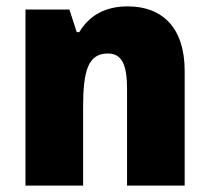

<svg xmlns="http://www.w3.org/2000/svg" viewBox="-20 -583 658 603"><path d="M381 -563C310 -563 260 -534 229 -482H221L198 -553H60V0H241V-246C241 -362 257 -415 319 -415C364 -415 379 -377 379 -304V0H560V-360C560 -497 489 -563 381 -563Z"/></svg>

Font: Noto Sans Sinhala SemiCondensed Black
Style: Regular
Weight: 900
Width: 4
Designer: Jelle Bosma - Monotype Design Team
Foundry: Monotype Imaging Inc.
Version: Version 2.006